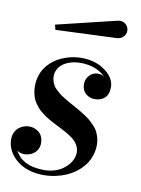

<svg xmlns="http://www.w3.org/2000/svg" viewBox="-77 -692 555 757"><g transform="rotate(10 201.0 -313.5)"><path d="M342 -570 97 -560 92 -580 332 -638Q342.5 -640.5 350.9 -638.5Q359.2 -636.5 365 -631.2Q370.8 -626 373.9 -619.1Q377 -612.2 377 -605Q377 -590.9 366.7 -580.8Q356.4 -570.8 342 -570ZM319 -410Q314.4 -415.2 308.4 -420.2Q302.5 -425.2 293.2 -430.6Q284 -436 273.5 -439.9Q263 -443.9 248.8 -446.4Q234.5 -449 219 -449Q199 -449 181.5 -444.3Q164 -439.6 150.7 -430.8Q137.4 -422 129.7 -408.4Q122 -394.8 122 -378Q122 -368.2 125.1 -359.1Q128.2 -349.9 132 -342.9Q135.8 -336 144.6 -327.8Q153.4 -319.6 159 -314.9Q164.6 -310.1 177.7 -302.1Q190.8 -294 196.7 -290.6Q202.6 -287.2 218 -278.8Q234.5 -269.6 243 -264.8Q251.5 -259.9 266.3 -250.4Q281.1 -241 289.2 -233.9Q297.4 -226.9 307.9 -215.9Q318.4 -205 323.8 -194.6Q329.1 -184.1 333.1 -170.5Q337 -156.9 337 -142Q337 -119 329.9 -98Q322.8 -77 310.1 -60.2Q297.4 -43.5 279.9 -29.8Q262.4 -16.1 241.6 -7Q220.9 2.1 197.5 7.1Q174.1 12 150 12Q121.2 12 96.5 5.1Q71.8 -1.8 54.3 -13.3Q36.9 -24.9 24.4 -40Q12 -55.1 6 -71.7Q0 -88.2 0 -105Q0 -119.8 5.4 -131.9Q10.9 -144 19.8 -151.5Q28.8 -159 39.6 -163Q50.5 -167 62 -167Q69.8 -167 77.5 -165.1Q85.2 -163.1 92.8 -158.8Q100.4 -154.4 106.1 -148.1Q111.9 -141.8 115.4 -132.1Q119 -122.5 119 -111Q119 -98.2 114.2 -87.7Q109.4 -77.1 101.4 -70.3Q93.4 -63.5 83.2 -59.8Q73 -56 62 -56Q54.8 -56 49.1 -57.3Q43.4 -58.6 40.6 -60.1Q37.9 -61.6 35.4 -63.2Q33 -64.8 32 -65Q35.2 -59.4 38.1 -55.1Q40.9 -50.9 46.3 -44.6Q51.8 -38.2 57.7 -33.6Q63.6 -29 72.9 -23.9Q82.2 -18.8 92.9 -15.5Q103.5 -12.2 118.2 -10.1Q133 -8 150 -8Q170.2 -8 188.6 -13.4Q207 -18.8 220.5 -27.9Q234 -37 243.9 -48.6Q253.9 -60.1 258.9 -72.9Q264 -85.6 264 -98Q264 -110.6 259 -121.8Q254 -132.9 246.6 -141Q239.2 -149.1 226.6 -157.6Q213.9 -166.1 203.1 -172Q192.2 -177.9 175.9 -186.1Q163.1 -192.5 156.6 -195.9Q150 -199.2 138 -206Q126 -212.8 119.3 -217.5Q112.6 -222.2 102.7 -230.1Q92.8 -237.9 87.1 -244.7Q81.4 -251.5 74.6 -261Q67.9 -270.5 64.4 -280.1Q60.9 -289.8 58.4 -301.8Q56 -313.9 56 -327Q56 -347.6 61.2 -366Q66.4 -384.4 75.5 -398.5Q84.6 -412.6 97.2 -424.4Q109.8 -436.1 124.2 -444.3Q138.6 -452.5 154.8 -458.1Q170.9 -463.8 187 -466.4Q203.1 -469 219 -469Q241.8 -469 262.7 -463.8Q283.6 -458.5 299.6 -449.4Q315.6 -440.2 327.6 -428.4Q339.5 -416.6 345.8 -402.8Q352 -389 352 -375Q352 -360.1 347.7 -348.9Q343.4 -337.6 335.7 -331.1Q328 -324.5 318.3 -321.2Q308.6 -318 297 -318Q289.4 -318 282 -319.9Q274.6 -321.8 267.9 -325.9Q261.1 -330 256.1 -335.9Q251 -341.8 248 -350.3Q245 -358.9 245 -369Q245 -383.4 252 -395.1Q259 -406.8 269.7 -412.9Q280.4 -419 292 -419Q299.2 -419 304.5 -417.7Q309.8 -416.4 311.9 -414.9Q314.1 -413.4 316.1 -411.8Q318 -410.2 319 -410Z"/></g></svg>

Font: Bodoni* 11
Style: Italic
Weight: 400
Italic angle: -13°
Version: Version 1.002